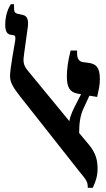

<svg xmlns="http://www.w3.org/2000/svg" viewBox="-20 -889 508 919"><path d="M400 10H424C440 -24 447 -49 447 -82C447 -123 438 -157 406 -196L359 -252C359 -289 361 -333 382 -375L408 -431L445 -425C452 -459 458 -477 458 -511C458 -569 438 -583 405 -588L375 -592C357 -595 349 -612 349 -632V-647H318C305 -598 300 -554 300 -523C300 -475 312 -448 351 -441L368 -438L348 -399C332 -369 315 -333 312 -309L113 -551C89 -579 91 -600 95 -629L112 -752C119 -795 110 -814 87 -818L69 -822C49 -826 47 -832 47 -859V-869H32C20 -851 5 -816 5 -771C5 -742 12 -727 29 -723L47 -720C52 -719 55 -714 53 -696C49 -670 28 -560 28 -525C28 -491 47 -466 76 -428L360 -68C392 -29 401 -19 400 10Z"/></svg>

Font: Noto Serif Hebrew ExtraCondensed ExtraBold
Style: Regular
Weight: 800
Width: 2
Designer: Monotype Design Team
Foundry: Monotype Imaging Inc.
Version: Version 2.004